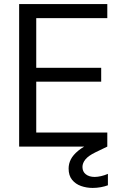

<svg xmlns="http://www.w3.org/2000/svg" viewBox="-20 -720 604 943"><path d="M74 0V-700H507V-631H158V-387H477V-319H158V-69H507V0ZM435 203Q405 203 378 193.5Q351 184 334 163Q317 142 317 108Q317 84 328 62.5Q339 41 364.5 20Q390 -1 433 -20L486 -43L507 0L449 28Q414 45 399.5 63Q385 81 385 100Q385 123 401.5 136Q418 149 445 149Q459 149 476.5 145Q494 141 510 134V190Q494 196 474.5 199.5Q455 203 435 203Z"/></svg>

Font: DM Sans 24pt
Style: Regular
Weight: 400
Designer: Colophon Foundry, Jonny Pinhorn
Foundry: Colophon Foundry
Version: Version 4.004;gftools[0.9.30]